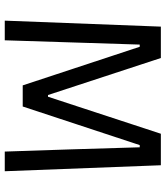

<svg xmlns="http://www.w3.org/2000/svg" viewBox="34 -712 679 786"><g transform="rotate(90 373.0 -319.5)"><path d="M145.5 0H65L89.5 -639H218L369.5 -177H376.5L528 -639H657L681.5 0H601L592 -269.5L583.5 -552.5H574.5L416.5 -73.5H330L172 -552.5H163L154 -269Z"/></g></svg>

Font: Anek Devanagari Medium
Style: Regular
Weight: 400
Version: Version 1.003